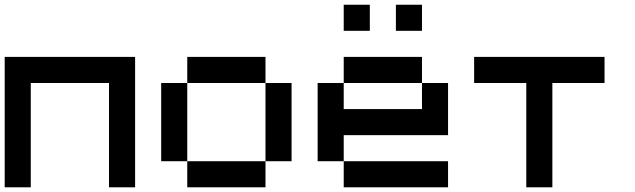

<svg xmlns="http://www.w3.org/2000/svg" viewBox="-20 -798 2707 818"><path d="M111.1 -444.4V0H0V-555.6H555.6V0H444.4V-444.4Z M777.8 -111.1H666.7V-444.4H777.8ZM1111.1 -444.4H777.8V-555.6H1111.1ZM1222.2 -111.1H1111.1V-444.4H1222.2ZM1111.1 0H777.8V-111.1H1111.1Z M1777.8 -444.4H1444.4V-555.6H1777.8ZM1444.4 -222.2V-111.1H1333.3V-444.4H1444.4V-333.3H1777.8V-444.4H1888.9V-222.2ZM1888.9 0H1444.4V-111.1H1888.9ZM1555.6 -666.7H1444.4V-777.8H1555.6ZM1777.8 -666.7H1666.7V-777.8H1777.8Z M2333.3 -444.4V0H2222.2V-444.4H2000V-555.6H2555.6V-444.4Z"/></svg>

Font: Pixeloid Mono
Style: Regular
Weight: 400
Monospace: yes
Designer: GGBotNet
Foundry: GGBotNet
Version: 0.5